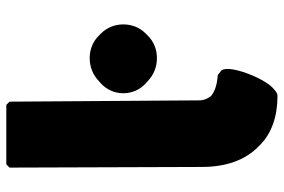

<svg xmlns="http://www.w3.org/2000/svg" viewBox="-162 -710 879 594"><g transform="rotate(-90 277.0 -412.5)"><path d="M295 -1 303 -8C334 -37 376 -145 356 -167L354 -169H353L347 -174C343 -178 340 -178 340 -178C332 -179 301 -180 278 -198C271 -207 264 -218 264 -236L260 -822L250 -832H66L56 -822L58 -227C58 -153 79 -94 119 -54L126 -47C161 -12 213 7 278 7C285 7 290 3 295 -1ZM324 -546 316 -539C297 -521 286 -497 286 -470C286 -443 297 -419 316 -401L324 -394C343 -376 367 -366 395 -366C422 -366 446 -376 464 -394L471 -401C489 -419 499 -443 499 -470C499 -497 489 -521 471 -539L464 -546C446 -564 422 -574 395 -574C367 -574 343 -564 324 -546Z"/></g></svg>

Font: Hussar Woodtype
Style: Ultra
Weight: 900
Foundry: Cannot Into Space Fonts
Version: Version 1.07